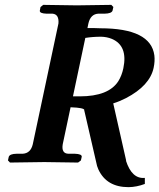

<svg xmlns="http://www.w3.org/2000/svg" viewBox="-20 -667 655 789"><path d="M486.8 -386.2Q506.3 -479 439.5 -507.3Q418.9 -515.6 395.5 -516.1Q361.3 -516.1 330.6 -511.2L279.8 -271H307.6Q426.3 -271 466.3 -333.5Q480.5 -356.4 486.8 -386.2ZM611.3 -388.2Q595.7 -314.9 497.6 -263.7Q470.7 -250 445.3 -242.2Q488.3 -50.8 498.5 -6.8H497.6Q522 69.3 575.2 64V88.9Q541.5 101.6 508.3 102.1Q418 102.1 384.3 29.3Q380.9 22 378.9 15.1L325.7 -215.8L326.7 -214.8Q325.7 -224.1 272 -226.1Q270.5 -226.1 270 -226.1L237.8 -74.2Q231.4 -36.1 261.2 -35.2H287.6Q316.9 -34.2 315.9 -22.9L312.5 -7.8L300.8 1Q299.8 1 162.1 -1L21 1L12.7 -7.8L16.1 -22.9Q20.5 -34.7 48.3 -35.2H73.2Q106 -37.1 114.7 -74.2L220.2 -570.8Q223.1 -608.4 195.8 -610.8H170.9Q142.6 -611.8 143.6 -623L146.5 -638.2L157.7 -647Q158.7 -647 295.9 -645L437.5 -647L445.8 -638.2L442.4 -623Q438 -611.3 409.7 -610.8H383.8Q352.1 -608.9 343.3 -570.8L339.4 -551.8Q346.2 -551.8 361.3 -551.8Q381.3 -551.3 392.1 -550.8Q599.6 -550.8 614.3 -439.5Q617.2 -415.5 611.3 -388.2Z"/></svg>

Font: Linux Libertine Slanted O
Style: Bold Slanted
Weight: 700
Designer: Philipp H. Poll
Foundry: Philipp H. Poll
Version: Version 5.0.0